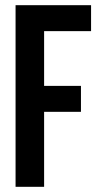

<svg xmlns="http://www.w3.org/2000/svg" viewBox="-20 -720 384 740"><path d="M150 -389H292V-289H150V0H40V-700H331V-600H150Z"/></svg>

Font: BebasNeueW03-Regular
Style: Regular
Weight: 400
Designer: Ryoichi Tsunekawa
Foundry: Ryoichi Tsunekawa
Version: Version 1.30